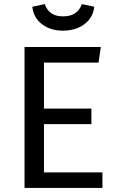

<svg xmlns="http://www.w3.org/2000/svg" viewBox="-20 -919 575 939"><path d="M288 -769Q227 -769 185.5 -800.5Q144 -832 138 -886L199 -899Q219 -839 288 -839Q360 -839 380 -899L441 -886Q435 -832 392.5 -800.5Q350 -769 288 -769ZM473 -689 462 -613H195V-388H427V-312H195V-76H481V0H100V-689Z"/></svg>

Font: Fira Sans
Style: Regular
Weight: 400
Designer: Carrois Corporate & Edenspiekermann AG
Foundry: Carrois Corporate GbR & Edenspiekermann AG
Version: Version 4.106;PS 004.106;hotconv 1.0.70;makeotf.lib2.5.58329